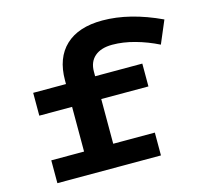

<svg xmlns="http://www.w3.org/2000/svg" viewBox="-106 -850 1022 967"><g transform="rotate(-15 405.5 -366.5)"><path d="M400 -495V-471H646V-352H400V-119H617V0H77V-119H248V-352H77V-471H248V-490Q248 -607 315 -670Q382 -733 507 -733Q649 -733 811 -657L761 -539Q703 -568 641.5 -585Q580 -602 524 -602Q465 -602 432.5 -574Q400 -546 400 -495Z"/></g></svg>

Font: BioRhyme Expanded ExtraBold
Style: Regular
Weight: 800
Width: 7
Designer: Aoife Mooney
Foundry: Aoife Mooney Type
Version: Version 1.000